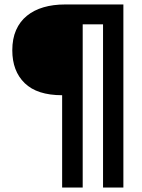

<svg xmlns="http://www.w3.org/2000/svg" viewBox="-20 -661 637 859"><path d="M441 178V-552H350V178H258V-235Q146 -235 90.5 -289Q35 -343 35 -436Q35 -488 52 -526.5Q69 -565 100.5 -590.5Q132 -616 175 -628.5Q218 -641 271 -641H532V178Z"/></svg>

Font: Ek Mukta
Style: Bold
Weight: 700
Designer: Girish Dalvi and Yashodeep Gholap
Foundry: Ek Type
Version: Version 2.538;PS 1.002;hotconv 16.6.51;makeotf.lib2.5.65220;